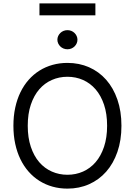

<svg xmlns="http://www.w3.org/2000/svg" viewBox="-20 -1111 801 1141"><path d="M701.7 -363.6Q701.7 -277.3 677.7 -208.3Q653.8 -139.2 611 -90.7Q568.2 -42.3 509.4 -16.2Q450.6 9.9 380.7 9.9Q334.2 9.9 292.3 -1.8Q250.4 -13.5 214.7 -35.9Q179 -58.2 150.4 -90.6Q121.8 -122.9 101.6 -164.4Q81.3 -206 70.5 -256Q59.7 -306.1 59.7 -363.6Q59.7 -421.2 70.5 -471.2Q81.3 -521.3 101.6 -562.9Q121.8 -604.4 150.4 -636.7Q179 -669 214.7 -691.4Q250.4 -713.8 292.3 -725.5Q334.2 -737.2 380.7 -737.2Q450.6 -737.2 509.4 -711.3Q568.2 -685.4 611 -636.9Q653.8 -588.4 677.7 -519.2Q701.7 -449.9 701.7 -363.6ZM616.5 -363.6Q616.5 -434.7 598.2 -489Q579.9 -543.3 548.1 -580.1Q516.3 -616.8 473.4 -635.8Q430.4 -654.8 380.7 -654.8Q331.3 -654.8 288.2 -635.8Q245 -616.8 213.2 -580.1Q181.5 -543.3 163.2 -489Q144.9 -434.7 144.9 -363.6Q144.9 -293 163.2 -238.5Q181.5 -183.9 213.2 -147.2Q245 -110.4 288.2 -91.4Q331.3 -72.4 380.7 -72.4Q430.4 -72.4 473.4 -91.4Q516.3 -110.4 548.1 -147.2Q579.9 -183.9 598.2 -238.5Q616.5 -293 616.5 -363.6ZM546.9 -1019.9H214.5V-1090.9H546.9ZM380.7 -818.2Q368.6 -818.2 357.6 -822.6Q346.6 -827.1 338.6 -834.9Q330.6 -842.7 325.8 -853Q321 -863.3 321 -875Q321 -886.7 325.8 -897Q330.6 -907.3 338.6 -915.1Q346.6 -922.9 357.6 -927.4Q368.6 -931.8 380.7 -931.8Q393.1 -931.8 403.9 -927.4Q414.8 -922.9 422.8 -915.1Q430.8 -907.3 435.5 -897Q440.3 -886.7 440.3 -875Q440.3 -863.3 435.5 -853Q430.8 -842.7 422.8 -834.9Q414.8 -827.1 403.9 -822.6Q393.1 -818.2 380.7 -818.2Z"/></svg>

Font: Interop
Style: Regular
Weight: 400
Designer: Rasmus Andersson, Google, Jang Haemin
Foundry: jhaemin
Version: Version 1.008